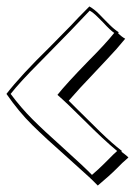

<svg xmlns="http://www.w3.org/2000/svg" viewBox="-20 -561 418 595"><path d="M343 -40Q319 -16 283 14L263 -6Q261 -6 261 -8L189 -73Q122 -132 80 -173.5Q38 -215 0 -270Q44 -327 134 -415L194 -476L199 -481Q216 -500 257 -541Q273 -532 288 -516.5Q303 -501 307 -497L320 -484Q334 -470 348 -461Q346 -459 346 -458Q357 -447 368 -441Q343 -410 311 -376.5Q279 -343 272 -335Q225 -286 193 -249L220 -222Q254 -188 290.5 -152.5Q327 -117 358 -93L356 -91Q361 -87 366.5 -83Q372 -79 378 -73L359 -56ZM241 -188Q187 -242 158 -267Q184 -300 254 -372Q307 -425 334 -459Q323 -466 299 -492Q296 -495 282.5 -508.5Q269 -522 258 -528Q192 -458 153 -419L103 -368Q42 -307 13 -270Q45 -227 80.5 -191.5Q116 -156 171 -107Q243 -42 264 -20L265 -19Q285 -36 303 -54L332 -83L343 -93Q302 -127 241 -188Z"/></svg>

Font: Londrina Shadow
Style: Regular
Weight: 400
Designer: Marcelo Magalhaes
Foundry: Marcelo Magalhães
Version: Version 1.002